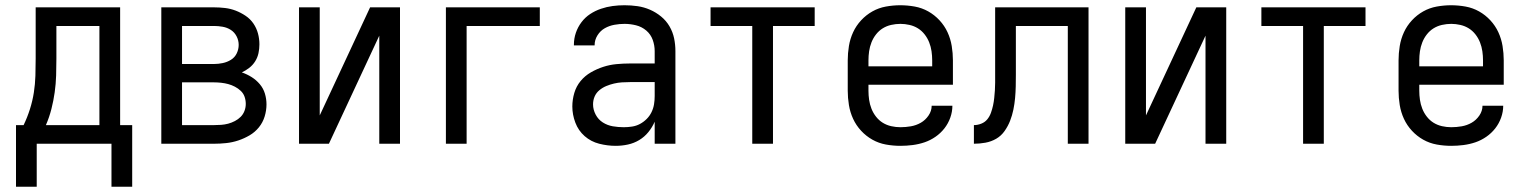

<svg xmlns="http://www.w3.org/2000/svg" viewBox="-20 -548 5815 732"><path d="M41 164V-71H70Q84 -100 94 -131.5Q104 -163 109 -195Q114 -227 115 -259.5Q116 -292 116 -325V-520H438V-71H484V164H405V0H120V164ZM155 -71H359V-449H195V-325Q195 -293 194 -260.5Q193 -228 188.5 -196Q184 -164 176 -132.5Q168 -101 155 -71Z M595 0V-520H796Q817 -520 838 -517.5Q859 -515 878.5 -507.5Q898 -500 916 -488Q934 -476 946 -458.5Q958 -441 963.5 -420.5Q969 -400 969 -379Q969 -362 965.5 -345.5Q962 -329 953 -314.5Q944 -300 930.5 -289.5Q917 -279 902 -272Q922 -265 939.5 -254Q957 -243 970.5 -227Q984 -211 990 -191Q996 -171 996 -150Q996 -127 989 -104Q982 -81 967 -62.5Q952 -44 931.5 -32Q911 -20 888.5 -12.5Q866 -5 842.5 -2.5Q819 0 796 0ZM674 -304H796Q812 -304 829 -307.5Q846 -311 860.5 -320Q875 -329 882.5 -344.5Q890 -360 890 -377Q890 -394 882 -409.5Q874 -425 860 -434Q846 -443 829 -446Q812 -449 796 -449H674ZM674 -71H796Q809 -71 823 -72Q837 -73 850 -76.5Q863 -80 875.5 -86.5Q888 -93 897.5 -102.5Q907 -112 912 -125Q917 -138 917 -152Q917 -166 912.5 -179Q908 -192 898 -201.5Q888 -211 875.5 -217.5Q863 -224 850 -227.5Q837 -231 823 -232.5Q809 -234 796 -234H674Z M1120 0V-520H1199V-108L1391 -520H1505V0H1426V-412L1234 0Z M1680 0V-520H2038V-449H1759V0Z M2327 8Q2296 8 2264.5 0Q2233 -8 2209 -29Q2185 -50 2173.5 -80.5Q2162 -111 2162 -142Q2162 -168 2169.5 -193.5Q2177 -219 2193.5 -239Q2210 -259 2232.5 -272Q2255 -285 2279.5 -293Q2304 -301 2330 -303.5Q2356 -306 2382 -306H2476V-353Q2476 -375 2468.5 -396Q2461 -417 2444 -431.5Q2427 -446 2405 -451.5Q2383 -457 2361 -457Q2342 -457 2322.5 -453.5Q2303 -450 2286 -440.5Q2269 -431 2258 -413.5Q2247 -396 2247 -376V-375H2168V-378Q2168 -401 2175.5 -423Q2183 -445 2197 -463.5Q2211 -482 2230 -494.5Q2249 -507 2271 -514.5Q2293 -522 2315.5 -525Q2338 -528 2361 -528Q2386 -528 2410.5 -524.5Q2435 -521 2458 -511Q2481 -501 2500.5 -485Q2520 -469 2532.5 -447.5Q2545 -426 2550 -402Q2555 -378 2555 -353V0H2476V-84Q2467 -63 2452 -44.5Q2437 -26 2417 -14Q2397 -2 2374 3Q2351 8 2327 8ZM2358 -63Q2374 -63 2390 -65.5Q2406 -68 2420 -75.5Q2434 -83 2445.5 -94.5Q2457 -106 2464 -120.5Q2471 -135 2473.5 -150.5Q2476 -166 2476 -182V-235H2382Q2366 -235 2351 -234Q2336 -233 2321 -229.5Q2306 -226 2291.5 -220Q2277 -214 2265 -204Q2253 -194 2247 -180Q2241 -166 2241 -150Q2241 -130 2251 -111Q2261 -92 2278.5 -81Q2296 -70 2316.5 -66.5Q2337 -63 2358 -63Z M2848 0V-449H2689V-520H3086V-449H2927V0Z M3413 8Q3385 8 3357.5 3Q3330 -2 3306 -15.5Q3282 -29 3263 -49.5Q3244 -70 3232.5 -95Q3221 -120 3216.5 -147.5Q3212 -175 3212 -202V-318Q3212 -345 3216.5 -372.5Q3221 -400 3232.5 -425Q3244 -450 3263 -470.5Q3282 -491 3306 -504.5Q3330 -518 3357.5 -523Q3385 -528 3412 -528Q3440 -528 3467.5 -523Q3495 -518 3519 -504.5Q3543 -491 3562 -470.5Q3581 -450 3592.5 -425Q3604 -400 3608.5 -372.5Q3613 -345 3613 -318V-225H3291V-202Q3291 -185 3293.5 -167.5Q3296 -150 3302.5 -133.5Q3309 -117 3320 -103Q3331 -89 3345.5 -80Q3360 -71 3377.5 -67Q3395 -63 3413 -63Q3433 -63 3453 -66.5Q3473 -70 3490.5 -80Q3508 -90 3520 -107.5Q3532 -125 3532 -145H3611Q3611 -122 3603 -99.5Q3595 -77 3580.5 -58.5Q3566 -40 3546.5 -26.5Q3527 -13 3505 -5.5Q3483 2 3459.5 5Q3436 8 3413 8ZM3291 -295H3534V-318Q3534 -335 3531.5 -352.5Q3529 -370 3522.5 -386.5Q3516 -403 3505 -417Q3494 -431 3479.5 -440Q3465 -449 3447.5 -453Q3430 -457 3413 -457Q3395 -457 3377.5 -453Q3360 -449 3345.5 -440Q3331 -431 3320 -417Q3309 -403 3302.5 -386.5Q3296 -370 3293.5 -352.5Q3291 -335 3291 -318Z M4051 0V-449H3853V-263Q3853 -241 3852.5 -218.5Q3852 -196 3850 -174Q3848 -152 3843.5 -130Q3839 -108 3831 -87.5Q3823 -67 3810 -48.5Q3797 -30 3778 -19Q3759 -8 3737 -4Q3715 0 3693 0V-71Q3707 -71 3721 -76.5Q3735 -82 3744 -93Q3753 -104 3758 -118Q3763 -132 3766 -146Q3769 -160 3770.5 -174.5Q3772 -189 3773 -203.5Q3774 -218 3774 -232.5Q3774 -247 3774 -262V-520H4130V0Z M4270 0V-520H4349V-108L4541 -520H4655V0H4576V-412L4384 0Z M4948 0V-449H4789V-520H5186V-449H5027V0Z M5513 8Q5485 8 5457.5 3Q5430 -2 5406 -15.5Q5382 -29 5363 -49.5Q5344 -70 5332.5 -95Q5321 -120 5316.5 -147.5Q5312 -175 5312 -202V-318Q5312 -345 5316.5 -372.5Q5321 -400 5332.5 -425Q5344 -450 5363 -470.5Q5382 -491 5406 -504.5Q5430 -518 5457.5 -523Q5485 -528 5512 -528Q5540 -528 5567.5 -523Q5595 -518 5619 -504.5Q5643 -491 5662 -470.5Q5681 -450 5692.5 -425Q5704 -400 5708.5 -372.5Q5713 -345 5713 -318V-225H5391V-202Q5391 -185 5393.5 -167.5Q5396 -150 5402.5 -133.5Q5409 -117 5420 -103Q5431 -89 5445.5 -80Q5460 -71 5477.5 -67Q5495 -63 5513 -63Q5533 -63 5553 -66.5Q5573 -70 5590.5 -80Q5608 -90 5620 -107.5Q5632 -125 5632 -145H5711Q5711 -122 5703 -99.5Q5695 -77 5680.5 -58.5Q5666 -40 5646.5 -26.5Q5627 -13 5605 -5.5Q5583 2 5559.5 5Q5536 8 5513 8ZM5391 -295H5634V-318Q5634 -335 5631.5 -352.5Q5629 -370 5622.5 -386.5Q5616 -403 5605 -417Q5594 -431 5579.5 -440Q5565 -449 5547.5 -453Q5530 -457 5513 -457Q5495 -457 5477.5 -453Q5460 -449 5445.5 -440Q5431 -431 5420 -417Q5409 -403 5402.5 -386.5Q5396 -370 5393.5 -352.5Q5391 -335 5391 -318Z"/></svg>

Font: Iosevka Pride
Style: Regular
Weight: 400
Monospace: yes
Designer: Belleve Invis
Foundry: Belleve Invis
Version: Version 30.3.1; ttfautohint (v1.8.4)